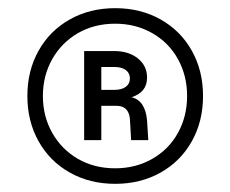

<svg xmlns="http://www.w3.org/2000/svg" viewBox="-20 -736 563 470"><path d="M47 -501Q47 -563 74.5 -612Q102 -661 151 -688.5Q200 -716 262 -716Q324 -716 373 -688.5Q422 -661 449.5 -612Q477 -563 477 -501Q477 -439 449.5 -390Q422 -341 373 -313.5Q324 -286 262 -286Q200 -286 151 -313.5Q102 -341 74.5 -390Q47 -439 47 -501ZM262 -324Q312 -324 352.5 -347Q393 -370 415.5 -410.5Q438 -451 438 -501Q438 -551 415.5 -591.5Q393 -632 352.5 -655Q312 -678 262 -678Q211 -678 171 -655Q131 -632 108 -591.5Q85 -551 85 -501Q85 -451 108 -410.5Q131 -370 171 -347Q211 -324 262 -324ZM340 -546Q340 -510 302 -498Q319 -494 328.5 -479.5Q338 -465 340 -441L343 -393H301L298 -445Q295 -477 265 -477H228V-393H186V-611H260Q295 -611 317.5 -593Q340 -575 340 -546ZM298 -544Q298 -557 288 -564.5Q278 -572 260 -572H228V-516H260Q278 -516 288 -523.5Q298 -531 298 -544Z"/></svg>

Font: MedMera Sans Display
Style: Regular
Weight: 500
Designer: Kasper Nordkvist
Foundry: UNCUT.wtf
Version: Version 1.300